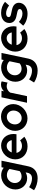

<svg xmlns="http://www.w3.org/2000/svg" viewBox="1546 -2118 788 3921"><g transform="rotate(-90 1940.5 -157.0)"><path d="M262 3Q213 3 171 -15Q129 -33 98 -65Q67 -97 49.5 -141Q32 -185 32 -236Q32 -296 54.5 -349.5Q77 -403 116 -442.5Q155 -482 207.5 -505Q260 -528 320 -528Q366 -528 406 -514Q446 -500 476 -475L486 -521H620L505 26Q486 118 422.5 167.5Q359 217 260 217Q196 217 131 197.5Q66 178 17 144L79 43Q122 71 167.5 86.5Q213 102 256 102Q305 102 334 79Q363 56 373 11L381 -28Q354 -13 323.5 -5Q293 3 262 3ZM164 -248Q164 -189 202 -150Q240 -111 298 -111Q329 -111 356.5 -121Q384 -131 407 -150L451 -357Q430 -382 396.5 -396.5Q363 -411 325 -411Q258 -411 211 -363Q164 -315 164 -248Z M1109 -54Q1061 -20 1014 -4.5Q967 11 911 11Q854 11 805 -7.5Q756 -26 721 -59Q686 -92 666.5 -138Q647 -184 647 -238Q647 -297 669.5 -350.5Q692 -404 730 -443.5Q768 -483 819.5 -506Q871 -529 929 -529Q980 -529 1024 -510Q1068 -491 1099 -458Q1130 -425 1147.5 -378.5Q1165 -332 1165 -278Q1165 -267 1164 -254.5Q1163 -242 1160 -215H780Q789 -165 827.5 -134Q866 -103 921 -103Q954 -103 983 -113Q1012 -123 1034 -141ZM922 -415Q877 -415 841 -386.5Q805 -358 789 -312H1039Q1030 -358 998.5 -386.5Q967 -415 922 -415Z M1229 -241Q1229 -300 1252 -353Q1275 -406 1314.5 -445.5Q1354 -485 1407.5 -508Q1461 -531 1520 -531Q1574 -531 1621.5 -512Q1669 -493 1703 -459.5Q1737 -426 1756.5 -380Q1776 -334 1776 -281Q1776 -222 1752.5 -169Q1729 -116 1689.5 -76.5Q1650 -37 1597 -13.5Q1544 10 1485 10Q1431 10 1383.5 -9Q1336 -28 1302 -61.5Q1268 -95 1248.5 -141.5Q1229 -188 1229 -241ZM1491 -109Q1522 -109 1550 -122Q1578 -135 1599 -157.5Q1620 -180 1632 -210.5Q1644 -241 1644 -275Q1644 -334 1607 -373Q1570 -412 1513 -412Q1482 -412 1454 -399Q1426 -386 1405.5 -363.5Q1385 -341 1373 -311Q1361 -281 1361 -247Q1361 -187 1398 -148Q1435 -109 1491 -109Z M1803 0 1914 -521H2048L2037 -470Q2066 -500 2101 -515.5Q2136 -531 2175 -531Q2195 -531 2212.5 -527.5Q2230 -524 2240 -517L2215 -397Q2205 -404 2182.5 -409.5Q2160 -415 2141 -415Q2104 -415 2070 -397Q2036 -379 2011 -345L1938 0Z M2462 3Q2413 3 2371 -15Q2329 -33 2298 -65Q2267 -97 2249.5 -141Q2232 -185 2232 -236Q2232 -296 2254.5 -349.5Q2277 -403 2316 -442.5Q2355 -482 2407.5 -505Q2460 -528 2520 -528Q2566 -528 2606 -514Q2646 -500 2676 -475L2686 -521H2820L2705 26Q2686 118 2622.5 167.5Q2559 217 2460 217Q2396 217 2331 197.5Q2266 178 2217 144L2279 43Q2322 71 2367.5 86.5Q2413 102 2456 102Q2505 102 2534 79Q2563 56 2573 11L2581 -28Q2554 -13 2523.5 -5Q2493 3 2462 3ZM2364 -248Q2364 -189 2402 -150Q2440 -111 2498 -111Q2529 -111 2556.5 -121Q2584 -131 2607 -150L2651 -357Q2630 -382 2596.5 -396.5Q2563 -411 2525 -411Q2458 -411 2411 -363Q2364 -315 2364 -248Z M3309 -54Q3261 -20 3214 -4.5Q3167 11 3111 11Q3054 11 3005 -7.5Q2956 -26 2921 -59Q2886 -92 2866.5 -138Q2847 -184 2847 -238Q2847 -297 2869.5 -350.5Q2892 -404 2930 -443.5Q2968 -483 3019.5 -506Q3071 -529 3129 -529Q3180 -529 3224 -510Q3268 -491 3299 -458Q3330 -425 3347.5 -378.5Q3365 -332 3365 -278Q3365 -267 3364 -254.5Q3363 -242 3360 -215H2980Q2989 -165 3027.5 -134Q3066 -103 3121 -103Q3154 -103 3183 -113Q3212 -123 3234 -141ZM3122 -415Q3077 -415 3041 -386.5Q3005 -358 2989 -312H3239Q3230 -358 3198.5 -386.5Q3167 -415 3122 -415Z M3377 -78 3454 -165Q3496 -129 3538.5 -111Q3581 -93 3625 -93Q3666 -93 3691.5 -109Q3717 -125 3717 -150Q3717 -167 3702.5 -178.5Q3688 -190 3660 -197L3564 -218Q3500 -232 3466 -268.5Q3432 -305 3432 -359Q3432 -437 3488 -483Q3544 -529 3639 -529Q3702 -529 3760 -508.5Q3818 -488 3864 -449L3789 -366Q3749 -396 3708.5 -411.5Q3668 -427 3630 -427Q3594 -427 3573 -413Q3552 -399 3552 -375Q3552 -356 3566 -344.5Q3580 -333 3614 -326L3709 -305Q3775 -291 3810 -254.5Q3845 -218 3845 -166Q3845 -128 3828 -95.5Q3811 -63 3781.5 -39.5Q3752 -16 3711.5 -2.5Q3671 11 3624 11Q3552 11 3486 -13Q3420 -37 3377 -78Z"/></g></svg>

Font: Red Hat Display
Style: Bold Italic
Weight: 700
Italic angle: -12°
Designer: Pentagram / MCKL
Foundry: Pentagram / MCKL
Version: Version 1.003; Red Hat Display Bold Italic